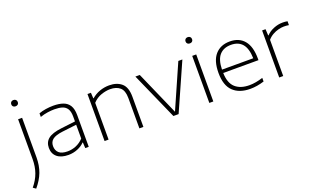

<svg xmlns="http://www.w3.org/2000/svg" viewBox="-105 -1298 3402 2073"><g transform="rotate(-20 1596.0 -261.0)"><path d="M23 230.5 -8.5 208Q45.5 143 70.5 72.8Q95.5 2.5 95.5 -83.5V-540.5H141.5V-86Q141.5 7.5 113 82.8Q84.5 158 23 230.5ZM118.5 -681Q101.5 -681 91.2 -690.5Q81 -700 81 -716.5Q81 -733 91.2 -743Q101.5 -753 118.5 -753Q135.5 -753 145.8 -743Q156 -733 156 -716.5Q156 -700 145.8 -690.5Q135.5 -681 118.5 -681Z M476.5 8Q393 8 347.2 -30.2Q301.5 -68.5 301.5 -135.5Q301.5 -202 348.2 -239.2Q395 -276.5 501.5 -289L664.5 -308.5V-364.5Q664.5 -421.5 645.2 -452.8Q626 -484 589.2 -495.8Q552.5 -507.5 499.5 -507.5Q464.5 -507.5 421.5 -501.5Q378.5 -495.5 334.5 -480V-521.5Q370.5 -535 415 -541.8Q459.5 -548.5 501 -548.5Q567.5 -548.5 614.2 -531.8Q661 -515 685.8 -474.8Q710.5 -434.5 710.5 -364V0H670.5L667 -65.5H662.5Q632 -33 582 -12.5Q532 8 476.5 8ZM350.5 -138.5Q350.5 -88.5 382 -60Q413.5 -31.5 481 -31.5Q532 -31.5 579.5 -51.5Q627 -71.5 664.5 -111.5V-270.5L502 -251Q419.5 -241 385 -213.8Q350.5 -186.5 350.5 -138.5Z M892.5 0V-540.5H932L936 -475H940Q981.5 -511 1034 -529.8Q1086.5 -548.5 1142.5 -548.5Q1231 -548.5 1284.8 -502.2Q1338.5 -456 1338.5 -347V0H1292.5V-347.5Q1292.5 -434.5 1251.2 -470.2Q1210 -506 1138.5 -506Q1090.5 -506 1035.8 -487.2Q981 -468.5 938.5 -422.5V0Z M1683 0 1443 -540.5H1493.5L1715 -37.5L1936.5 -540.5H1983L1743 0Z M2096 0V-540.5H2142V0ZM2119 -675.5Q2102 -675.5 2091.8 -685Q2081.5 -694.5 2081.5 -711Q2081.5 -727.5 2091.8 -737.5Q2102 -747.5 2119 -747.5Q2136 -747.5 2146.2 -737.5Q2156.5 -727.5 2156.5 -711Q2156.5 -694.5 2146.2 -685Q2136 -675.5 2119 -675.5Z M2566.5 9Q2440 9 2369.8 -58.5Q2299.5 -126 2299.5 -270Q2299.5 -409 2361 -478.8Q2422.5 -548.5 2529 -548.5Q2635.5 -548.5 2694 -478.5Q2752.5 -408.5 2752.5 -269.5V-252.5H2347.5Q2350.5 -136 2408.8 -83.8Q2467 -31.5 2570.5 -31.5Q2607 -31.5 2645.5 -38.5Q2684 -45.5 2725.5 -58.5V-17Q2642 9 2566.5 9ZM2528.5 -509.5Q2444 -509.5 2397 -457Q2350 -404.5 2347.5 -291H2706.5Q2703.5 -403.5 2658.5 -456.5Q2613.5 -509.5 2528.5 -509.5Z M2899 0V-540.5H2938.5L2942.5 -467.5H2947Q2980.5 -503.5 3032 -524.2Q3083.5 -545 3134.5 -545Q3150 -545 3162.8 -544Q3175.5 -543 3191 -540V-495.5Q3177.5 -498 3163.2 -499Q3149 -500 3133.5 -500Q3104.5 -500 3070 -491.2Q3035.5 -482.5 3002.8 -464Q2970 -445.5 2945 -416V0Z"/></g></svg>

Font: Encode Sans Exp XLt
Style: Regular
Weight: 200
Width: 7
Designer: Multiple Designers
Foundry: Impallari Type
Version: Version 3.002; ttfautohint (v1.8.3) -l 8 -r 50 -G 200 -x 14 